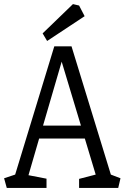

<svg xmlns="http://www.w3.org/2000/svg" viewBox="-22 -917 612 937"><path d="M11 0 -2 -47 52 -65 243 -691H327L519 -65L566 -47L555 0H364V-44L445 -65L392 -241H169L117 -62L205 -45V0ZM188 -304H373L279 -616ZM208 -717 186 -754 334 -897 364 -890 391 -838Z"/></svg>

Font: Kreon Light
Style: Regular
Weight: 300
Designer: Julia Petretta
Foundry: Julia Petretta and Eli Heuer
Version: Version 2.002